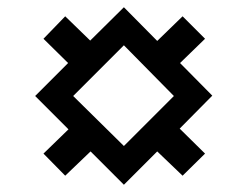

<svg xmlns="http://www.w3.org/2000/svg" viewBox="-20 -611 682 530"><path d="M566 -347 476 -256 546 -187 484 -126 414 -193 322 -101 230 -193 160 -126 100 -187 169 -254 77 -346 168 -437 100 -504 160 -566 229 -499 322 -591 414 -498 484 -566 546 -504 477 -437ZM460 -346 322 -486 182 -346 322 -208Z"/></svg>

Font: Iceberg
Style: Regular
Weight: 400
Designer: Victor Kharyk
Foundry: Cyreal (www.cyreal.org)
Version: Version 1.002